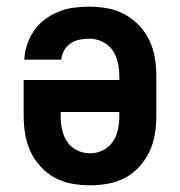

<svg xmlns="http://www.w3.org/2000/svg" viewBox="-20 -548 540 576"><path d="M250 8Q223 8 195.5 3Q168 -2 144 -15Q120 -28 101.5 -48.5Q83 -69 71.5 -93.5Q60 -118 55.5 -145.5Q51 -173 51 -200V-308H338V-320Q338 -340 333.5 -360.5Q329 -381 317.5 -397.5Q306 -414 287 -423Q268 -432 248 -432Q233 -432 218.5 -429Q204 -426 192 -418Q180 -410 172.5 -397Q165 -384 164 -369H53Q54 -393 61.5 -415Q69 -437 82.5 -456.5Q96 -476 115 -490Q134 -504 156 -513Q178 -522 201 -525Q224 -528 248 -528Q275 -528 302.5 -523Q330 -518 354 -505Q378 -492 397 -472Q416 -452 428 -427Q440 -402 444.5 -374.5Q449 -347 449 -320V-200Q449 -173 444.5 -145.5Q440 -118 428.5 -93.5Q417 -69 398.5 -48.5Q380 -28 356 -15Q332 -2 304.5 3Q277 8 250 8ZM250 -88Q270 -88 288.5 -97Q307 -106 318.5 -123Q330 -140 334 -160Q338 -180 338 -200V-212H162V-200Q162 -180 166 -160Q170 -140 181.5 -123Q193 -106 211.5 -97Q230 -88 250 -88Z"/></svg>

Font: Zed Mono
Style: Bold
Weight: 700
Monospace: yes
Designer: Belleve Invis
Foundry: Belleve Invis
Version: Version 1.0.0; ttfautohint (v1.8.4)